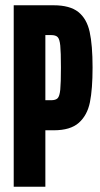

<svg xmlns="http://www.w3.org/2000/svg" viewBox="-20 -708 381 728"><path d="M32 -688H183Q245 -688 277 -662.5Q309 -637 320 -587Q331 -537 331 -452Q331 -370 321 -320.5Q311 -271 279 -242.5Q247 -214 184 -214H152V0H32ZM211 -452Q211 -511 208.5 -535.5Q206 -560 198.5 -567.5Q191 -575 174 -575H152V-328H174Q191 -328 198.5 -335.5Q206 -343 208.5 -368Q211 -393 211 -452Z"/></svg>

Font: Saira Ultra Condensed ExtraBold
Style: Regular
Weight: 800
Width: 1
Designer: Hector Gatti with collaboration of the Omnibus-Type team
Foundry: Omnibus-Type
Version: Version 1.001; ttfautohint (v1.8)